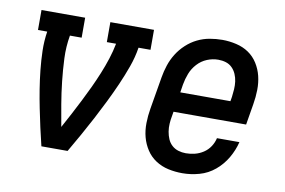

<svg xmlns="http://www.w3.org/2000/svg" viewBox="-63 -644 1126 758"><g transform="rotate(10 500.0 -265.0)"><path d="M141 0Q132 -36 124 -72.5Q116 -109 108.5 -146Q101 -183 95 -220.5Q89 -258 85 -296Q81 -334 80 -372.5Q79 -411 85 -450H48V-530H223V-450H176Q168 -404 170 -358Q172 -312 177 -266.5Q182 -221 189.5 -177Q197 -133 205 -89Q221 -118 236.5 -147.5Q252 -177 267 -206.5Q282 -236 296 -266Q310 -296 322.5 -326.5Q335 -357 345 -388Q355 -419 361 -450H324V-530H499V-450H451Q445 -411 431 -372Q417 -333 400.5 -295.5Q384 -258 365.5 -220.5Q347 -183 327.5 -146Q308 -109 287.5 -72.5Q267 -36 246 0Z M707 8Q678 8 650.5 2Q623 -4 600 -19Q577 -34 562 -57Q547 -80 540 -106.5Q533 -133 533.5 -162.5Q534 -192 539 -221L561 -351Q565 -375 573 -399.5Q581 -424 595 -446.5Q609 -469 629 -487.5Q649 -506 672.5 -517.5Q696 -529 721.5 -533.5Q747 -538 772 -538Q800 -538 828 -531.5Q856 -525 878 -510Q900 -495 914.5 -472Q929 -449 935.5 -422.5Q942 -396 941.5 -367Q941 -338 936 -309L922 -225H631L628 -207Q625 -192 624 -176Q623 -160 625.5 -144.5Q628 -129 634 -115Q640 -101 651 -91Q662 -81 676.5 -76.5Q691 -72 707 -72Q725 -72 743 -76.5Q761 -81 777 -91.5Q793 -102 803.5 -118Q814 -134 818 -152H908Q900 -119 882 -88Q864 -57 836.5 -34Q809 -11 775 -1.5Q741 8 707 8ZM644 -305H845L848 -323Q850 -338 851 -354Q852 -370 850 -385Q848 -400 842 -414Q836 -428 825.5 -438.5Q815 -449 800.5 -453.5Q786 -458 770 -458Q770 -458 770 -458Q770 -458 770 -458Q747 -458 725 -449Q703 -440 686.5 -422Q670 -404 661.5 -382Q653 -360 649 -337Z"/></g></svg>

Font: Iosevka Curly Slab MdObl
Style: Regular
Weight: 500
Italic angle: -9°
Monospace: yes
Designer: Belleve Invis
Foundry: Belleve Invis
Version: Version 11.0.0; ttfautohint (v1.8.3)